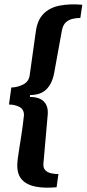

<svg xmlns="http://www.w3.org/2000/svg" viewBox="-20 -708 401 889"><path d="M242 159Q188 164 146.8 156.5Q105.5 149 82.8 125.2Q60 101.5 60 58.5Q60 47.5 62.2 27.5Q64.5 7.5 68.8 -17.8Q73 -43 77.2 -70.8Q81.5 -98.5 85.2 -125.2Q89 -152 91 -175Q91 -202 69.8 -213Q48.5 -224 21.5 -224L32.5 -303Q59 -303 86.2 -316.2Q113.5 -329.5 117.5 -360L146 -563Q153.5 -616 181.5 -644.2Q209.5 -672.5 255.2 -681.8Q301 -691 361 -686L352 -625Q335.5 -625 317.2 -621Q299 -617 285.2 -604.8Q271.5 -592.5 266.5 -566.5L231 -371Q222 -322 195.5 -295Q169 -268 119.5 -268L118.5 -259Q162.5 -259 183.2 -237.8Q204 -216.5 201 -177.5L181 50Q179.5 70 190 80.5Q200.5 91 217.5 94.5Q234.5 98 250.5 98Z"/></svg>

Font: Chivo Medium
Style: Italic
Weight: 500
Italic angle: -8.05°
Designer: Hector Gatti
Foundry: Omnibus-Type
Version: Version 2.002